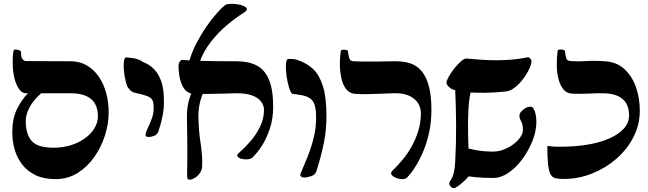

<svg xmlns="http://www.w3.org/2000/svg" viewBox="-20 -906 3323 984"><path d="M265 12Q205 12 163 -8Q121 -28 94.5 -62Q68 -96 55.5 -138.5Q43 -181 43 -227Q43 -298 66.5 -346Q90 -394 123 -428H113Q94 -428 78.5 -448.5Q63 -469 54 -505.5Q45 -542 45 -587Q45 -608 46 -620.5Q47 -633 50 -647Q51 -652 60.5 -652Q70 -652 79.5 -648Q89 -644 88 -637Q87 -613 95.5 -603Q104 -593 113 -593Q171 -593 230.5 -592.5Q290 -592 341 -592Q389 -592 425.5 -570.5Q462 -549 487 -512Q512 -475 524.5 -428Q537 -381 537 -329Q537 -272 518 -212Q499 -152 463 -101Q427 -50 377 -19Q327 12 265 12ZM255 -149Q303 -149 344 -162Q385 -175 416 -197.5Q447 -220 464.5 -249.5Q482 -279 482 -311Q482 -345 468.5 -371.5Q455 -398 424 -413Q393 -428 342 -428H191Q172 -412 153.5 -389Q135 -366 123.5 -339Q112 -312 112 -284Q112 -219 142 -184Q172 -149 255 -149Z M741 -204Q734 -204 729.5 -206.5Q725 -209 726 -219Q729 -233 739.5 -254Q750 -275 759.5 -302.5Q769 -330 767 -362Q767 -386 758 -397.5Q749 -409 727.5 -416Q706 -423 669 -431Q661 -433 653 -438.5Q645 -444 638 -455Q633 -459 628 -475.5Q623 -492 619 -515Q615 -538 614 -560Q613 -582 616 -597Q619 -612 628 -612Q643 -611 659 -608.5Q675 -606 689.5 -601Q704 -596 713 -588Q748 -575 771.5 -549.5Q795 -524 807.5 -485.5Q820 -447 820 -393Q821 -352 813.5 -313.5Q806 -275 794 -239Q788 -217 772 -210.5Q756 -204 741 -204Z M1273 -98Q1265 -91 1249 -89.5Q1233 -88 1218 -92Q1203 -96 1197.5 -104Q1192 -112 1205 -123Q1232 -146 1261.5 -179.5Q1291 -213 1312 -255Q1333 -297 1333 -343Q1333 -365 1318.5 -385Q1304 -405 1271.5 -417Q1239 -429 1185 -428Q1152 -427 1113 -426Q1074 -425 1037 -424.5Q1000 -424 970 -425Q947 -427 932.5 -441.5Q918 -456 909.5 -478.5Q901 -501 898 -525Q895 -549 895 -567Q895 -582 902 -591Q909 -600 915 -599Q949 -596 996.5 -594.5Q1044 -593 1096 -592.5Q1148 -592 1193 -592Q1254 -592 1295.5 -570.5Q1337 -549 1358.5 -497.5Q1380 -446 1380 -358Q1380 -299 1363.5 -248.5Q1347 -198 1322.5 -159.5Q1298 -121 1273 -98ZM953 15Q948 16 943.5 12Q939 8 939 -2Q939 -33 939.5 -56Q940 -79 940 -101Q940 -123 940 -149Q940 -175 939.5 -210.5Q939 -246 938 -296Q937 -340 944.5 -376.5Q952 -413 970 -447H1028Q1012 -412 1004 -377.5Q996 -343 997 -305Q998 -266 1000 -240Q1002 -214 1005 -194Q1008 -174 1010.5 -155Q1013 -136 1015 -112Q1017 -88 1016 -54Q1016 -37 1005.5 -21Q995 -5 980 4.5Q965 14 953 15ZM1002 -585 949 -589Q962 -637 986 -683Q1010 -729 1037.5 -769Q1065 -809 1091 -838Q1117 -867 1133 -879Q1140 -885 1157.5 -886Q1175 -887 1194 -884.5Q1213 -882 1227.5 -876Q1242 -870 1245 -861.5Q1248 -853 1231 -842Q1185 -813 1140.5 -775Q1096 -737 1059.5 -690Q1023 -643 1002 -585Z M1538 4Q1532 4 1524 -0.5Q1516 -5 1521 -18Q1530 -40 1543 -70Q1556 -100 1569 -136.5Q1582 -173 1591 -215Q1600 -257 1600 -303Q1601 -363 1582.5 -388.5Q1564 -414 1514 -420Q1506 -422 1497 -423Q1488 -424 1479 -425Q1473 -426 1466 -444Q1459 -462 1453.5 -488.5Q1448 -515 1446 -541.5Q1444 -568 1446.5 -586Q1449 -604 1459 -604Q1470 -604 1481 -603.5Q1492 -603 1506 -598Q1554 -582 1586 -551Q1618 -520 1635.5 -463Q1653 -406 1653 -313Q1653 -238 1639.5 -172Q1626 -106 1602 -30Q1596 -10 1574.5 -3Q1553 4 1538 4Z M1727 -646Q1728 -650 1736.5 -651Q1745 -652 1754.5 -650Q1764 -648 1764 -640Q1766 -617 1771 -605Q1776 -593 1792 -592Q1817 -591 1843 -590.5Q1869 -590 1906.5 -590.5Q1944 -591 2002 -592Q2048 -593 2083.5 -581Q2119 -569 2142.5 -539.5Q2166 -510 2178.5 -462Q2191 -414 2191 -343Q2191 -284 2180 -231Q2169 -178 2150.5 -133.5Q2132 -89 2110.5 -54.5Q2089 -20 2067 3Q2060 12 2043 12Q2026 12 2009.5 5.5Q1993 -1 1986.5 -11Q1980 -21 1993 -33Q2016 -55 2041 -84.5Q2066 -114 2087.5 -151.5Q2109 -189 2123 -233Q2137 -277 2137 -327Q2137 -353 2123 -376.5Q2109 -400 2077.5 -415Q2046 -430 1994 -428Q1958 -427 1925 -425.5Q1892 -424 1861 -423.5Q1830 -423 1800 -425Q1773 -427 1756 -447Q1739 -467 1731 -499Q1723 -531 1722 -569.5Q1721 -608 1727 -646Z M2268 -482Q2268 -491 2279 -511.5Q2290 -532 2307 -553.5Q2324 -575 2341 -590.5Q2358 -606 2370 -606Q2387 -605 2419 -602Q2451 -599 2493 -597.5Q2535 -596 2583.5 -599Q2632 -602 2682 -612Q2692 -614 2698 -605.5Q2704 -597 2704 -594Q2704 -578 2692.5 -553Q2681 -528 2661.5 -502Q2642 -476 2618.5 -457.5Q2595 -439 2571 -437Q2510 -431 2467 -430.5Q2424 -430 2392 -432Q2388 -417 2385 -393.5Q2382 -370 2380.5 -340Q2379 -310 2378.5 -277Q2378 -244 2379 -210Q2380 -176 2381 -145Q2400 -140 2423 -136Q2446 -132 2468 -130.5Q2490 -129 2505 -129Q2534 -129 2561.5 -139.5Q2589 -150 2611.5 -167Q2634 -184 2647 -203.5Q2660 -223 2660 -241Q2660 -269 2651 -284.5Q2642 -300 2642 -313Q2642 -324 2651.5 -334.5Q2661 -345 2674 -352.5Q2687 -360 2699.5 -359Q2712 -358 2716 -346Q2720 -339 2723 -328.5Q2726 -318 2727.5 -306.5Q2729 -295 2729 -283Q2729 -235 2709 -184.5Q2689 -134 2657 -90.5Q2625 -47 2586 -20.5Q2547 6 2509 6Q2483 6 2460 5Q2437 4 2417 2Q2397 0 2382 -2Q2367 15 2347.5 32Q2328 49 2316 55Q2305 61 2296 55.5Q2287 50 2284 41Q2281 32 2285 25Q2293 13 2298 2.5Q2303 -8 2307 -26.5Q2311 -45 2313 -80Q2318 -170 2317.5 -262Q2317 -354 2313 -444Q2295 -447 2281.5 -460Q2268 -473 2268 -482Z M2871 11Q2844 11 2827.5 7.5Q2811 4 2802 -12Q2793 -28 2789 -62.5Q2785 -97 2785 -158Q2799 -157 2810 -155.5Q2821 -154 2850 -154Q2926 -154 2990 -164.5Q3054 -175 3102 -196Q3150 -217 3177 -247Q3204 -277 3204 -315Q3204 -351 3190 -375.5Q3176 -400 3147.5 -413.5Q3119 -427 3074 -428Q3046 -429 3000.5 -426.5Q2955 -424 2912 -426Q2884 -428 2867.5 -448Q2851 -468 2842.5 -500Q2834 -532 2833.5 -570Q2833 -608 2838 -647Q2839 -651 2848 -652Q2857 -653 2866.5 -651Q2876 -649 2876 -641Q2878 -618 2882.5 -606.5Q2887 -595 2903 -593Q2945 -590 2986 -593Q3027 -596 3080 -592Q3140 -589 3180 -552Q3220 -515 3239.5 -459Q3259 -403 3259 -339Q3259 -267 3226.5 -203.5Q3194 -140 3138.5 -92Q3083 -44 3014 -16.5Q2945 11 2871 11Z"/></svg>

Font: Noto Rashi Hebrew
Style: Bold
Weight: 700
Version: Version 1.006